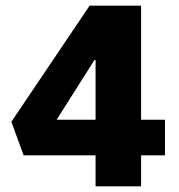

<svg xmlns="http://www.w3.org/2000/svg" viewBox="-20 -655 630 675"><path d="M316 0V-109H63L20 -227L295 -635H476V-234H560V-109H476V0ZM179 -234H316V-444H312Z"/></svg>

Font: Braah One
Style: Regular
Weight: 400
Designer: Ashish Kumar
Foundry: Ashish Kumar
Version: Version 1.001; ttfautohint (v1.8.4.7-5d5b);gftools[0.9.29]